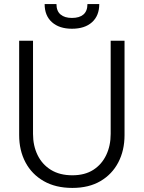

<svg xmlns="http://www.w3.org/2000/svg" viewBox="-20 -905 705 942"><path d="M335 17Q253 17 194.5 -16.5Q136 -50 105 -108.5Q74 -167 74 -242V-705H142V-248Q142 -190 164.5 -144Q187 -98 230 -71.5Q273 -45 335 -45Q396 -45 437.5 -71.5Q479 -98 501 -144Q523 -190 523 -248V-705H591V-242Q591 -167 560.5 -108.5Q530 -50 473 -16.5Q416 17 335 17ZM333 -764Q271 -764 235 -796Q199 -828 199 -885H257Q257 -851 277 -834Q297 -817 333 -817Q370 -817 389.5 -834Q409 -851 409 -885H467Q467 -828 431.5 -796Q396 -764 333 -764Z"/></svg>

Font: TikTok Sans 24pt Light
Style: Regular
Weight: 300
Version: Version 4.000